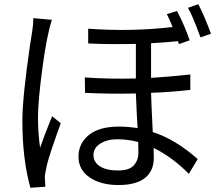

<svg xmlns="http://www.w3.org/2000/svg" viewBox="-20 -838 1040 910"><path d="M635 -165Q585 -178 536.5 -178Q488 -178 455.5 -157.5Q423 -137 423 -103Q423 -69 454 -49.5Q485 -30 539 -30Q593 -30 614.5 -54.5Q636 -79 636 -113.5Q636 -148 635 -165ZM920 -818Q948 -764 980 -678L930 -661Q894 -761 871 -801ZM226 -744Q201 -668 180.5 -512Q160 -356 160 -282Q160 -208 170 -138Q190 -197 227 -287L268 -254Q212 -99 202 -54.5Q192 -10 192.5 3.5Q193 17 194 30Q195 43 195 47L124 52Q86 -85 86 -265Q86 -375 122 -622Q129 -670 133.5 -695.5Q138 -721 138 -752ZM819 -786Q855 -717 879 -647L828 -629Q827 -633 823 -643Q777 -638 696 -633V-469Q779 -474 882 -485V-412Q796 -402 696 -398Q697 -353 704 -212Q811 -178 917 -84L875 -14Q796 -94 708 -137Q709 -120 709 -90Q709 -28 667 5.5Q625 39 541.5 39Q458 39 405 3Q352 -33 352 -95.5Q352 -158 401 -198Q450 -238 543 -238Q583 -238 632 -231Q627 -317 624 -395Q504 -392 383 -398L382 -471Q495 -463 624 -466V-630Q504 -627 398 -632V-702Q603 -687 798 -710Q783 -748 771 -771Z"/></svg>

Font: Swei Fan Sans CJK TC
Style: Regular
Weight: 400
Version: Version 2.130